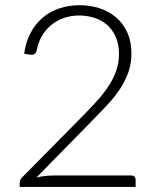

<svg xmlns="http://www.w3.org/2000/svg" viewBox="-20 -736 620 756"><path d="M497 -45Q505 -45 509.5 -40.2Q514 -35.5 514 -28V0H57.5V-17Q57.5 -22.5 60.2 -28.2Q63 -34 67.5 -38L309 -282.5Q339 -313 364.5 -341.5Q390 -370 408.8 -399Q427.5 -428 438 -458.5Q448.5 -489 448.5 -523.5Q448.5 -562.5 435.5 -591.2Q422.5 -620 401 -638.5Q379.5 -657 351 -666Q322.5 -675 292 -675Q258.5 -675 230.2 -664.8Q202 -654.5 180.2 -636.2Q158.5 -618 144.2 -592.8Q130 -567.5 124.5 -537.5Q121 -526.5 115.2 -523Q109.5 -519.5 99.5 -520.5L75 -524.5Q81.5 -570 100 -605.5Q118.5 -641 147 -665.5Q175.5 -690 213 -702.8Q250.5 -715.5 294 -715.5Q334.5 -715.5 371.2 -703.8Q408 -692 436.2 -668.2Q464.5 -644.5 481 -608.8Q497.5 -573 497.5 -525Q497.5 -485 485.2 -450.8Q473 -416.5 452 -385Q431 -353.5 403.2 -323.8Q375.5 -294 345 -263L123.5 -37Q139.5 -41 156.8 -43Q174 -45 191.5 -45Z"/></svg>

Font: LatoLatin Light
Style: Regular
Weight: 300
Designer: Lukasz Dziedzic with Adam Twardoch and Botio Nikoltchev
Foundry: tyPoland Lukasz Dziedzic
Version: Version 2.015; 2015-08-06; http://www.latofonts.com/